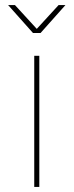

<svg xmlns="http://www.w3.org/2000/svg" viewBox="-20 -737 290 757"><path d="M115 0V-517H135V0ZM110 -607 12 -717H39L127 -621H123L211 -717H238L140 -607Z"/></svg>

Font: Montserrat Thin
Style: Regular
Weight: 100
Designer: Julieta Ulanovsky
Foundry: Julieta Ulanovsky
Version: Version 9.000